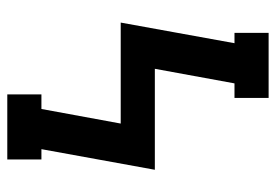

<svg xmlns="http://www.w3.org/2000/svg" viewBox="-138 -638 775 540"><g transform="rotate(-90 250.0 -367.5)"><path d="M245 0V-96H286L327 -320H43L101 -639H72V-735Q118 -735 163.5 -735Q209 -735 255 -735V-639H214L173 -416H457L399 -96H428V0Z"/></g></svg>

Font: Iosevka Gothic
Style: Bold
Weight: 700
Monospace: yes
Designer: Belleve Invis
Foundry: Belleve Invis
Version: Version 15.5.1; ttfautohint (v1.8.4)